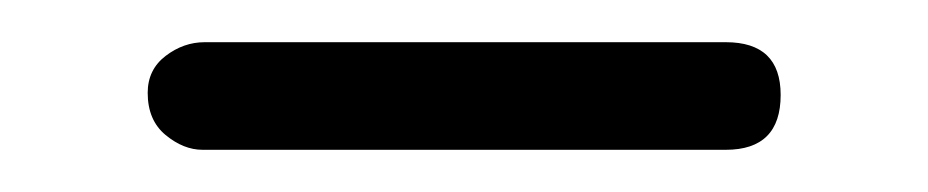

<svg xmlns="http://www.w3.org/2000/svg" viewBox="-20 -328 440 91"><path d="M350 -283Q350 -257 324 -257H76Q67 -257 58.5 -264Q50 -271 50 -284Q50 -295 58.5 -301.5Q67 -308 77 -308H324Q350 -308 350 -283Z"/></svg>

Font: Agu Display Uzo
Style: Regular
Weight: 400
Version: Version 1.103